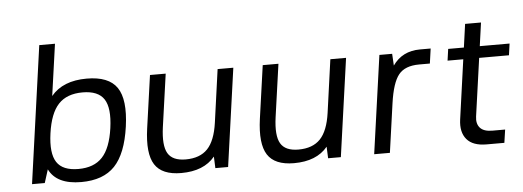

<svg xmlns="http://www.w3.org/2000/svg" viewBox="-48 -832 2654 975"><g transform="rotate(-5 1279.0 -344.5)"><path d="M330.6 11.2Q205.1 11.2 166.5 -67.9L145 0H80.1L178.2 -700.2H258.3L221.2 -437Q281.2 -509.8 402.8 -509.8Q515.1 -509.8 557.1 -448.2Q599.1 -386.7 580.1 -250Q561 -113.3 502 -51Q442.9 11.2 330.6 11.2ZM321.8 -56.2Q401.4 -56.2 444.1 -102.1Q486.8 -147.9 501 -249Q515.1 -350.1 485.4 -396Q455.6 -441.9 376 -441.9Q295.9 -441.9 252.9 -396Q210 -350.1 195.8 -249Q181.6 -147.9 211.7 -102.1Q241.7 -56.2 321.8 -56.2Z M1012.2 -59.1Q955.6 9.8 840.3 9.8Q742.2 9.8 705.8 -47.1Q669.4 -104 687 -230L725.1 -500H805.2L767.1 -230Q754.4 -137.7 778.1 -97.4Q801.8 -57.1 868.7 -57.1Q941.4 -57.1 980.5 -98.1Q1019.5 -139.2 1032.2 -230L1069.8 -500H1149.9L1079.6 0H1014.6Z M1586.9 -59.1Q1530.3 9.8 1415 9.8Q1316.9 9.8 1280.5 -47.1Q1244.1 -104 1261.7 -230L1299.8 -500H1379.9L1341.8 -230Q1329.1 -137.7 1352.8 -97.4Q1376.5 -57.1 1443.4 -57.1Q1516.1 -57.1 1555.2 -98.1Q1594.2 -139.2 1606.9 -230L1644.5 -500H1724.6L1654.3 0H1589.4Z M2091.3 -434.1Q2019 -434.1 1986.6 -393.8Q1954.1 -353.5 1939.5 -250L1904.3 0H1824.2L1894.5 -500H1959.5L1962.9 -439.9Q2011.7 -509.8 2102.1 -509.8H2156.7L2146 -434.1Z M2356.4 -146Q2351.1 -109.4 2369.9 -88.1Q2388.7 -66.9 2432.6 -66.9H2497.6L2487.8 0H2397Q2327.6 0 2296.6 -36.6Q2265.6 -73.2 2274.4 -137.2L2316.9 -440.9H2236.8L2245.1 -500H2325.2L2341.8 -619.1H2422.9L2406.2 -500H2558.1L2549.8 -440.9H2397.9Z"/></g></svg>

Font: Fivo Sans
Style: Italic
Weight: 400
Designer: Alexander Slobzheninov
Foundry: Alexander Slobzheninov
Version: 1.0